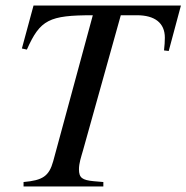

<svg xmlns="http://www.w3.org/2000/svg" viewBox="-20 -673 673 693"><path d="M633 -653H101L59 -498L77 -494C125 -602 157 -618 315 -618L172 -91C157 -37 134 -22 65 -16V0H353V-16L318 -19C277 -23 265 -31 265 -62C265 -84 273 -107 279 -128L416 -618H474C539 -618 575 -590 575 -537C575 -524 574 -508 572 -491L589 -489Z"/></svg>

Font: STIXGeneral
Style: Italic
Weight: 400
Italic angle: -16.33°
Designer: MicroPress Inc., with final additions and corrections provided by Coen Hoffman, Elsevier (retired)
Version: Version 1.1.0